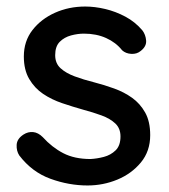

<svg xmlns="http://www.w3.org/2000/svg" viewBox="-20 -558 518 588"><path d="M39 -82Q30 -96 31 -114.5Q32 -133 52 -146Q66 -155 81.5 -153.5Q97 -152 111 -138Q139 -107 173.5 -89Q208 -71 257 -71Q277 -72 298 -77.5Q319 -83 334 -97.5Q349 -112 349 -140Q349 -165 333 -180Q317 -195 291 -204.5Q265 -214 235 -222Q203 -231 170.5 -242Q138 -253 112 -270.5Q86 -288 69.5 -316Q53 -344 53 -385Q53 -432 79.5 -466Q106 -500 148.5 -519Q191 -538 241 -538Q270 -538 302 -530.5Q334 -523 364 -507Q394 -491 416 -465Q426 -452 427.5 -434Q429 -416 411 -402Q399 -392 382 -393Q365 -394 354 -404Q335 -428 305 -441.5Q275 -455 237 -455Q218 -455 197.5 -449.5Q177 -444 163 -430Q149 -416 149 -389Q149 -364 165.5 -349Q182 -334 209 -324Q236 -314 268 -306Q299 -298 329.5 -287Q360 -276 384.5 -258.5Q409 -241 424.5 -213.5Q440 -186 440 -144Q440 -95 411.5 -60.5Q383 -26 339.5 -8Q296 10 248 10Q191 10 134.5 -10.5Q78 -31 39 -82Z"/></svg>

Font: Quicksand SemiBold
Style: Regular
Weight: 600
Designer: Andrew Paglinawan
Foundry: Andrew Paglinawan
Version: Version 3.004